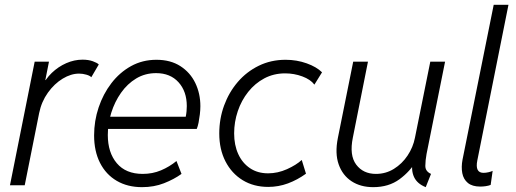

<svg xmlns="http://www.w3.org/2000/svg" viewBox="-20 -772 2148 800"><path d="M21.5 0 124.5 -515.1H184.1L168.9 -438.5H178.7L154.3 -409.2Q168.9 -442.4 195.8 -468.3Q222.7 -494.1 256.1 -508.8Q289.6 -523.4 323.7 -523.4Q348.6 -523.4 366.7 -516.8Q384.8 -510.3 391.6 -503.4L360.4 -450.2Q355 -456.5 339.8 -460.9Q324.7 -465.3 309.6 -465.3Q275.9 -465.3 241.2 -444.3Q206.5 -423.3 179.7 -386Q152.8 -348.6 143.1 -300.8L83 0Z M571.8 7.8Q511.2 7.8 466.3 -18.6Q421.4 -44.9 396.7 -93.5Q372.1 -142.1 372.1 -208Q372.1 -268.1 390.9 -324.2Q409.7 -380.4 444.1 -425.3Q478.5 -470.2 526.1 -496.6Q573.7 -522.9 631.8 -522.9Q690.4 -522.9 731.4 -496.6Q772.5 -470.2 793.7 -426.3Q814.9 -382.3 814.9 -329.6Q814.9 -313.5 812.7 -295.4Q810.5 -277.3 807.4 -261.2Q804.2 -245.1 799.8 -234.9H416.5L425.8 -285.6H753.9Q756.3 -297.4 757.3 -308.6Q758.3 -319.8 758.3 -330.1Q758.3 -391.1 723.9 -429.2Q689.5 -467.3 630.4 -467.3Q584.5 -467.3 547.6 -445.1Q510.7 -422.9 484.4 -385.5Q458 -348.1 443.6 -302.2Q429.2 -256.3 429.2 -209.5Q429.2 -136.2 466.8 -91.8Q504.4 -47.4 574.7 -47.4Q615.7 -47.4 650.9 -62.3Q686 -77.1 715.3 -101.1L736.3 -47.4Q705.1 -24.9 663.3 -8.5Q621.6 7.8 571.8 7.8Z M1097.7 6.8Q1037.1 6.8 991.2 -21.2Q945.3 -49.3 919.4 -99.6Q893.6 -149.9 893.6 -215.8Q893.6 -277.3 913.8 -332.5Q934.1 -387.7 970.7 -430.4Q1007.3 -473.1 1058.1 -498Q1108.9 -522.9 1169.9 -522.9Q1216.3 -522.9 1257.8 -508.1Q1299.3 -493.2 1321.8 -470.7L1290 -419.4Q1273.9 -440.9 1239.7 -453.6Q1205.6 -466.3 1168 -466.3Q1120.6 -466.3 1081.5 -445.6Q1042.5 -424.8 1014.2 -389.2Q985.8 -353.5 970.7 -308.6Q955.6 -263.7 955.6 -216.3Q955.6 -167.5 972.7 -130.1Q989.7 -92.8 1021.5 -71.3Q1053.2 -49.8 1097.2 -49.8Q1137.2 -49.8 1175.8 -67.1Q1214.4 -84.5 1237.3 -105.5L1254.9 -48.3Q1219.2 -22.5 1179.7 -7.8Q1140.1 6.8 1097.7 6.8Z M1535.2 7.8Q1482.4 7.8 1444.8 -16.8Q1407.2 -41.5 1391.1 -87.2Q1375 -132.8 1387.7 -196.8L1451.7 -515.1H1513.2L1450.2 -198.7Q1435.1 -125 1464.1 -86.2Q1493.2 -47.4 1546.4 -47.4Q1587.4 -47.4 1621.3 -68.4Q1655.3 -89.4 1678.2 -123.8Q1701.2 -158.2 1709 -198.2L1772.9 -515.1H1834.5L1757.3 -130.4Q1752.4 -104 1752.2 -81.1Q1752 -58.1 1775.9 -47.4L1753.9 7.8Q1718.3 -6.3 1705.3 -34.2Q1692.4 -62 1699.7 -97.7L1722.2 -75.2H1677.2L1715.8 -104Q1689.5 -58.1 1644.5 -25.1Q1599.6 7.8 1535.2 7.8Z M1981 5.4Q1947.8 5.4 1929.4 -9.8Q1911.1 -24.9 1906.2 -50.5Q1901.4 -76.2 1907.2 -106.9L2037.1 -752H2098.6L1968.8 -103.5Q1958.5 -51.8 1994.6 -51.8Q2004.4 -51.8 2015.6 -54.4Q2026.9 -57.1 2032.7 -60.1L2024.4 -1.5Q2015.6 2 2003.9 3.7Q1992.2 5.4 1981 5.4Z"/></svg>

Font: Reddit Sans Light
Style: Italic
Weight: 300
Italic angle: -11.25°
Designer: Stephen Hutchings
Version: Version 1.013